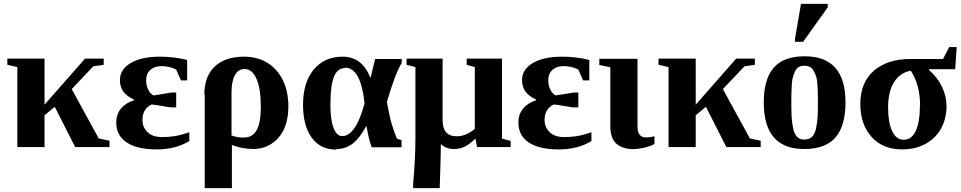

<svg xmlns="http://www.w3.org/2000/svg" viewBox="-20 -763 4987 996"><path d="M518 -459V-427L464 -419L352 -301L492 -45L548 -33V0H370L264 -209L211 -165V0H70V-415L18 -427V-459H211V-220L421 -459Z M962 -34 963 -32Q893 12 792 12Q691 12 637 -24Q583 -60 583 -128Q583 -169 607 -199Q631 -229 675 -243V-247Q602 -278 602 -347Q602 -403 658 -436Q713 -469 810 -469Q883 -469 951 -452V-346H919L894 -402Q861 -420 817 -420Q781 -420 759 -400Q738 -380 738 -347Q738 -320 749 -298Q759 -277 776 -268L828 -276Q868 -283 869 -283H894V-206H869Q861 -206 827 -212Q785 -220 767 -221Q743 -210 731 -190Q719 -169 719 -141Q719 -102 746 -77Q772 -52 820 -52Q886 -52 933 -68L962 -77Z M1042 -271H1040Q1040 -367 1094 -418Q1148 -469 1247 -469Q1314 -469 1366 -438Q1418 -406 1447 -348Q1476 -288 1476 -210Q1476 -144 1453 -93Q1431 -45 1388 -17Q1346 10 1294 10Q1237 10 1183 -11V213H1042ZM1247 -49 1248 -50Q1291 -50 1312 -89Q1333 -128 1333 -209Q1333 -302 1311 -353Q1289 -405 1248 -405Q1217 -405 1199 -374Q1181 -342 1181 -283V-60Q1211 -49 1247 -49Z M1726 10 1723 13Q1642 13 1597 -49Q1552 -110 1552 -219Q1552 -336 1608 -403Q1664 -469 1757 -469Q1858 -469 1900 -362H1903L1926 -457H2064V-437Q2029 -379 1987 -234Q2001 -156 2012 -120Q2025 -75 2040 -43L2063 -36V1H1908Q1892 -42 1882 -107H1879Q1845 -45 1808 -17Q1772 10 1726 10ZM1771 -412 1770 -410Q1730 -410 1712 -364Q1694 -318 1694 -220Q1694 -142 1710 -100Q1726 -57 1756 -57Q1789 -57 1819 -99Q1848 -140 1871 -227Q1862 -317 1837 -364Q1811 -412 1771 -412Z M2446 -45H2447Q2416 -14 2390 -2Q2365 10 2336 10Q2293 10 2267 -16Q2267 38 2261 213H2123V191Q2135 63 2135 -50V-415L2089 -427V-459H2276V-141Q2276 -98 2294 -77Q2312 -56 2350 -56Q2396 -56 2443 -94V-415L2401 -427V-459H2584V-44L2629 -32V0H2455Z M3048 -34 3049 -32Q2979 12 2878 12Q2777 12 2723 -24Q2669 -60 2669 -128Q2669 -169 2693 -199Q2717 -229 2761 -243V-247Q2688 -278 2688 -347Q2688 -403 2744 -436Q2799 -469 2896 -469Q2969 -469 3037 -452V-346H3005L2980 -402Q2947 -420 2903 -420Q2867 -420 2845 -400Q2824 -380 2824 -347Q2824 -320 2835 -298Q2845 -277 2862 -268L2914 -276Q2954 -283 2955 -283H2980V-206H2955Q2947 -206 2913 -212Q2871 -220 2853 -221Q2829 -210 2817 -190Q2805 -169 2805 -141Q2805 -102 2832 -77Q2858 -52 2906 -52Q2972 -52 3019 -68L3048 -77Z M3270 10V11Q3209 11 3177 -18Q3146 -46 3146 -110V-414L3089 -426V-458H3287V-109Q3287 -76 3299 -63Q3311 -50 3331 -50Q3351 -50 3375 -56V-16Q3358 -6 3327 2Q3293 10 3270 10Z M3896 -459V-427L3842 -419L3730 -301L3870 -45L3926 -33V0H3748L3642 -209L3589 -165V0H3448V-415L3396 -427V-459H3589V-220L3799 -459Z M4155 -471Q4366 -471 4366 -232Q4366 -111 4314.5 -50.5Q4263 10 4151 10Q3942 10 3942 -232Q3942 -351 3993 -411Q4044 -471 4155 -471ZM4223 -232Q4223 -264 4222.5 -280.5Q4222 -297 4220.5 -323.5Q4219 -350 4214.5 -364Q4210 -378 4202 -393.5Q4194 -409 4181.5 -415.5Q4169 -422 4152 -422Q4136 -422 4124 -415.5Q4112 -409 4105 -394Q4098 -379 4093.5 -364.5Q4089 -350 4087.5 -324.5Q4086 -299 4085.5 -281.5Q4085 -264 4085 -232Q4085 -185 4086.5 -158Q4088 -131 4094 -99.5Q4100 -68 4114.5 -53.5Q4129 -39 4152 -39Q4177 -39 4192.5 -53.5Q4208 -68 4214 -101Q4220 -134 4221.5 -159Q4223 -184 4223 -232ZM4104 -546V-562L4135 -743H4274V-725L4146 -546Z M4752 -216 4753 -214Q4753 -322 4705 -396Q4650 -387 4618 -337Q4587 -288 4587 -205Q4587 -128 4608 -83Q4629 -38 4668 -38Q4710 -38 4731 -85Q4752 -131 4752 -216ZM4800 -404 4798 -401Q4842 -363 4866 -314Q4890 -264 4890 -212Q4890 -147 4861 -95Q4833 -45 4780 -16Q4728 12 4660 12Q4560 12 4502 -52Q4443 -117 4443 -224Q4443 -334 4512 -395Q4582 -457 4703 -457H4872L4904 -519H4943L4935 -404Z"/></svg>

Font: Libra Serif Modern
Style: Bold
Weight: 700
Designer: Stefan Peev, Context Ltd
Foundry: Ascender Corporation
Version: Version 1.000